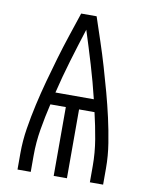

<svg xmlns="http://www.w3.org/2000/svg" viewBox="-83 -796 666 857"><g transform="rotate(10 250.0 -367.5)"><path d="M56 0V-74Q56 -130 65 -186.5Q74 -243 86.5 -298.5Q99 -354 114 -409Q129 -464 145 -518.5Q161 -573 179 -627Q197 -681 215 -735H285Q303 -681 321 -627Q339 -573 355 -518.5Q371 -464 386 -409Q401 -354 413.5 -298.5Q426 -243 435 -186.5Q444 -130 444 -74V0H384V-74Q384 -134 374 -193.5Q364 -253 350 -312H280V0H220V-312H150Q136 -253 126 -193.5Q116 -134 116 -74V0ZM337 -368Q319 -443 296.5 -518Q274 -593 250 -668Q226 -593 203.5 -518Q181 -443 163 -368Z"/></g></svg>

Font: Iosevka Curly Light
Style: Regular
Weight: 300
Monospace: yes
Designer: Belleve Invis
Foundry: Belleve Invis
Version: Version 22.1.2; ttfautohint (v1.8.4)